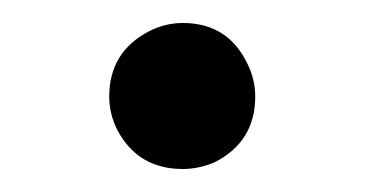

<svg xmlns="http://www.w3.org/2000/svg" viewBox="-20 -138 318 167"><path d="M75 -54Q75 -93 110 -111Q124 -118 139 -118Q178 -118 195 -83Q202 -69 202 -54Q202 -15 167 3Q153 9 139 9Q100 9 82 -25Q75 -39 75 -54Z"/></svg>

Font: Khartiya
Style: Regular
Weight: 500
Version: Version 1.0.1